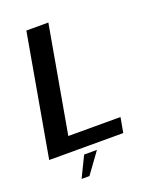

<svg xmlns="http://www.w3.org/2000/svg" viewBox="-162 -763 811 1001"><g transform="rotate(-20 244.0 -262.0)"><path d="M-10.5 0H400.5L415.5 -83.5H126L230.5 -675H108.5ZM114.5 150.5H158L241.5 35.5H170.5Z"/></g></svg>

Font: Anybody UltraCondensed Thin Medium
Style: Italic
Weight: 500
Italic angle: -10°
Version: Version 1.111